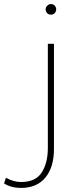

<svg xmlns="http://www.w3.org/2000/svg" viewBox="-135 -706 369 943"><path d="M-32 217Q-80 217 -115 195L-106 167Q-86 178 -67.5 183Q-49 188 -32 188Q40 188 70 141Q100 94 100 21V-491H130V26Q130 115 88 166Q46 217 -32 217ZM115 -634Q103 -634 96 -642Q89 -650 89 -660Q89 -670 97 -678Q105 -686 115 -686Q127 -686 134 -678Q141 -670 141 -660Q141 -650 134 -642Q127 -634 115 -634Z"/></svg>

Font: Livvic Thin
Style: Regular
Weight: 250
Designer: Jacques Le Bailly, Baron von Fonthausen
Version: Version 1.001; ttfautohint (v1.8.2)